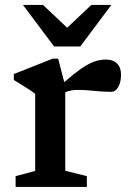

<svg xmlns="http://www.w3.org/2000/svg" viewBox="-20 -736 516 756"><path d="M397.5 -501.5Q425.5 -501.5 441 -485.8Q456.5 -470 456.5 -443Q456.5 -411 445.2 -392.8Q434 -374.5 420 -374.5Q396.5 -374.5 374.5 -376.2Q352.5 -378 330.5 -380Q308.5 -382 286 -382Q273.5 -382 261.8 -380Q250 -378 238.2 -373.5Q226.5 -369 213 -360L198.5 -381Q238.5 -418.5 268 -442Q297.5 -465.5 319.8 -478.5Q342 -491.5 360.5 -496.5Q379 -501.5 397.5 -501.5ZM237 -397V-63.5L322 -42.5V0H41.5V-42.5L118.5 -63V-366.5Q112 -372 99.2 -380.5Q86.5 -389 69.8 -399.2Q53 -409.5 34.5 -421V-444.5L187.5 -505H209ZM259 -613H230L339.5 -716.5H418.5L296 -553H193L70.5 -716.5H149.5Z"/></svg>

Font: Newsreader 9pt Medium
Style: Regular
Weight: 500
Designer: Hugues Gentile
Foundry: Production Type
Version: Version 1.003